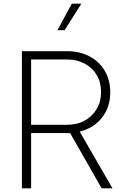

<svg xmlns="http://www.w3.org/2000/svg" viewBox="-20 -1023 675 1043"><path d="M99 0H149V-300H361L532 0H591L413 -308Q489 -327 534 -384Q579 -441 579 -522Q579 -588 549 -638.5Q519 -689 466 -717Q413 -745 343 -745H99ZM149 -345V-700H343Q398 -700 440 -677.5Q482 -655 505.5 -615.5Q529 -576 529 -523Q529 -471 505 -430.5Q481 -390 439.5 -367.5Q398 -345 343 -345ZM292 -859H331L422 -1003H370Z"/></svg>

Font: Plus Jakarta Sans ExtraLight
Style: Regular
Weight: 200
Designer: Gumpita Rahayu
Foundry: Tokotype
Version: Version 2.004; ttfautohint (v1.8.3)